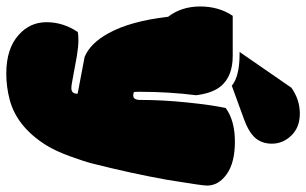

<svg xmlns="http://www.w3.org/2000/svg" viewBox="-213 -585 960 602"><g transform="rotate(90 267.0 -284.0)"><path d="M253.9 -246.6Q253.9 -334 264.6 -418.9Q258.3 -470.7 235.4 -497.6Q204.1 -533.7 141.1 -533.7H15.6Q-13.7 -490.2 -13.7 -431.6Q-13.7 -373 18.6 -331.1Q32.2 -212.4 70.8 -143.1Q102.1 -86.9 144.5 -69.3L259.8 -47.4Q259.8 -35.6 254.9 -31.7Q250 -27.8 243.2 -27.8Q236.3 -27.8 232.2 -28.6Q228 -29.3 224.6 -29.8Q223.1 -29.8 142.1 -44.9Q112.8 -49.8 93.3 -49.8Q73.7 -49.8 66.4 -47.9Q35.6 -2 35.6 50Q35.6 102.1 75.2 137.2Q118.2 176.3 196.8 176.3Q237.3 176.3 277.3 166Q362.8 144 420.9 51.8Q439.5 22 455.8 -22.9Q472.2 -67.9 478.5 -92.8Q509.8 -216.3 529.8 -328.1Q547.9 -438 547.9 -453.1Q547.9 -489.3 512 -514.9Q476.1 -540.5 410.2 -540.5Q344.2 -540.5 304.7 -511.7Q295.4 -469.7 287.4 -392.3Q279.3 -314.9 279.3 -243.2Q279.3 -221.7 265.1 -221.7Q259.3 -221.7 254.4 -224.1Q253.9 -227.5 253.9 -235.4ZM134.8 -555.2Q205.6 -555.2 234.9 -530.8L341.8 -569.8Q377.4 -583 394.5 -600.1Q416.5 -622.1 416.5 -656.5Q416.5 -690.9 390.9 -717.5Q365.2 -744.1 322 -744.1Q278.8 -744.1 241.2 -717.8L128.9 -555.2Z"/></g></svg>

Font: Friends & Family
Style: Regular
Weight: 400
Designer: Sarang Kulkarni, Maithili Shingre, Noopur Datye
Foundry: Ek Type
Version: Version 1.000;hotconv 1.0.117;makeotfexe 2.5.65602